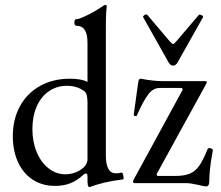

<svg xmlns="http://www.w3.org/2000/svg" viewBox="-20 -745 897 781"><path d="M479.5 -15.1Q439.9 -10.3 407.7 -2.9Q375.5 4.4 344.2 16.1Q341.3 16.1 339.6 13.4Q337.9 10.7 336.9 5.4Q335.9 0 335.9 -7.8V-27.8Q335.9 -39.1 330.6 -39.1Q327.6 -39.1 324 -37.4Q320.3 -35.6 316.9 -32.2Q293.5 -10.3 265.9 0.5Q238.3 11.2 204.1 11.2Q152.3 11.2 113.5 -13.9Q74.7 -39.1 53.5 -85Q32.2 -130.9 32.2 -191.4Q32.2 -260.3 61.3 -313.2Q90.3 -366.2 143.1 -395.5Q195.8 -424.8 264.2 -424.8Q288.1 -424.8 305.7 -421.6Q323.2 -418.5 335.9 -411.6V-571.8Q335.9 -606 324.7 -623Q313.5 -640.1 291 -640.1Q285.6 -640.1 283.4 -647Q281.2 -653.8 283.4 -660.4Q285.6 -667 291 -667Q299.8 -667 319.3 -675.8Q338.9 -684.6 359.4 -696Q379.9 -707.5 388.7 -713.9Q395.5 -718.8 401.1 -721.9Q406.7 -725.1 409.2 -725.1Q414.1 -725.1 414.1 -719.7Q411.1 -689.9 411.1 -671.4Q410.6 -661.1 410.6 -640.6V-112.8Q410.6 -76.7 420.7 -58.3Q430.7 -40 450.7 -40Q465.8 -40 475.1 -43Q477.5 -43.5 480 -36.6Q482.4 -29.8 482.7 -22.7Q482.9 -15.6 479.5 -15.1ZM325.2 -372.1Q311 -383.8 292.7 -389.9Q274.4 -396 252.9 -396Q210.9 -396 179 -374Q147 -352.1 129.4 -312Q111.8 -272 111.8 -219.7Q111.8 -168 129.4 -126Q147 -84 177.7 -60.1Q208.5 -36.1 246.1 -36.1Q263.7 -36.1 280.3 -41.3Q296.9 -46.4 310.5 -56.2Q323.2 -64.9 329.6 -75.4Q335.9 -85.9 335.9 -97.2V-326.2Q335.9 -345.2 333.3 -356.2Q330.6 -367.2 325.2 -372.1ZM784.7 6.8Q770 3.4 758.5 1.7Q747.1 0 738.3 0H529.3Q525.4 0 523.2 -1.7Q521 -3.4 521 -6.8Q521 -9.3 524.4 -15.6L723.6 -380.9L719.7 -387.2H630.4Q616.7 -387.2 605.7 -381.3Q594.7 -375.5 585.4 -364.3Q575.2 -351.1 562.5 -328.6Q549.8 -306.2 536.6 -274.9Q535.6 -272.9 532.5 -272.7Q529.3 -272.5 526.6 -274.2Q523.9 -275.9 523.9 -277.8L542 -408.2Q542 -409.7 542.5 -410.2Q543.5 -418 545.7 -421.4Q547.9 -424.8 553.2 -424.8Q603 -415 641.1 -415H814Q821.3 -415 821.3 -411.6Q821.3 -408.7 818.8 -403.8L616.7 -36.1L620.1 -29.3H693.4Q730.5 -29.3 753.2 -39.3Q775.9 -49.3 791.5 -72.3Q807.1 -95.2 824.7 -139.2Q826.2 -142.6 831.5 -142.6Q836.9 -142.6 841.6 -139.9Q846.2 -137.2 845.7 -133.8Q836.4 -82.5 833.7 -53Q831.1 -23.4 831.1 -4.9Q831.1 13.2 817.9 13.2Q814 13.2 805.7 11.5Q797.4 9.8 784.7 6.8ZM665.5 -491.7 562.5 -674.8Q561.5 -676.8 562.5 -678.7Q563.5 -680.7 565.9 -682.1L567.4 -683.6Q570.3 -686 574 -686.3Q577.6 -686.5 579.6 -684.1L669.4 -578.1Q674.8 -571.8 678.5 -568.8Q682.1 -565.9 684.1 -565.9Q688 -565.9 698.2 -578.1L788.6 -684.1Q790.5 -686 793.2 -685.8Q795.9 -685.5 798.8 -684.1L799.8 -683.6L800.3 -683.1Q803.7 -681.2 805.4 -679Q807.1 -676.8 805.7 -674.8L702.6 -491.7Q698.7 -484.9 694.1 -481.4Q689.5 -478 684.1 -478Q678.7 -478 674.1 -481.4Q669.4 -484.9 665.5 -491.7Z"/></svg>

Font: Junicode Two Beta VF
Style: Regular
Weight: 400
Designer: Peter S. Baker
Foundry: Briery Creek Software
Version: Version 1.031 beta; ttfautohint (v1.8.1.43-b0c9)